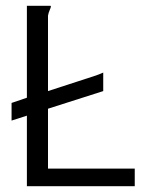

<svg xmlns="http://www.w3.org/2000/svg" viewBox="-20 -643 540 664"><path d="M73 -623H154Q156 -623 156 -621Q156 -617 152 -608.5Q148 -600 146 -589V-328L312 -382Q320 -385 326.5 -387.5Q333 -390 337 -392V-328L146 -267V-60H446V1H73V-243L20 -226V-287L73 -305Z"/></svg>

Font: Inconsolata
Style: Regular
Weight: 400
Designer: Raph Levien, Kirill Tkachev
Foundry: Cyreal
Version: Version 1.013